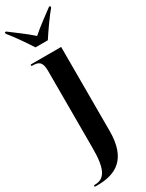

<svg xmlns="http://www.w3.org/2000/svg" viewBox="-276 -803 824 1080"><g transform="rotate(-30 136.0 -263.0)"><path d="M89 -606H169C198 -651 245 -718 277 -756V-766H269C230 -736 171 -695 129 -657C87 -695 29 -736 -10 -766H-18V-756C14 -718 60 -651 89 -606ZM-14 240H3C125 240 215 190 215 10V-536H17V-526H22C61 -526 84 -517 84 -458V49C84 188 52 230 -8 230H-14Z"/></g></svg>

Font: Noto Serif Display ExtraCondensed
Style: Bold
Weight: 700
Width: 2
Designer: Monotype Design Team
Foundry: Monotype Imaging Inc.
Version: Version 2.009